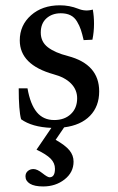

<svg xmlns="http://www.w3.org/2000/svg" viewBox="-20 -459 434 706"><path d="M138.7 226.6Q106.9 226.6 90.3 216.6Q73.7 206.5 73.7 189.5Q73.7 177.2 82.3 169.9Q90.8 162.6 103 162.6Q116.7 162.6 135.7 177.7Q154.8 192.9 162.1 192.9Q182.1 192.9 182.1 161.6Q182.1 140.6 166.3 124.5Q150.4 108.4 114.3 91.3L168.9 11.2Q97.7 8.3 57.6 -20.5Q48.8 -52.2 48.8 -134.3H81.1Q91.3 -75.7 115.2 -46.6Q139.2 -17.6 179.2 -17.6Q217.3 -17.6 240.5 -39.6Q263.7 -61.5 263.7 -97.7Q263.7 -128.9 241.2 -151.9Q218.8 -174.8 176.8 -186Q52.7 -220.7 52.7 -310.5Q52.7 -366.2 94 -402.8Q135.3 -439.5 200.2 -439.5Q235.4 -439.5 267.6 -426.8Q293.9 -416 321.3 -423.8Q325.7 -398.9 325.7 -371.6Q325.7 -341.3 319.8 -313L287.6 -311.5Q282.2 -335 277.3 -349.6Q272.5 -364.3 263.2 -379.9Q253.9 -395.5 239.3 -402.8Q224.6 -410.2 203.6 -410.2Q171.4 -410.2 150.6 -391.4Q129.9 -372.6 129.9 -339.4Q129.9 -305.2 156 -285.2Q182.1 -265.1 230 -252.9Q344.7 -222.7 344.7 -123Q344.7 -67.9 311 -33.2Q277.3 1.5 215.8 9.3L184.6 55.2Q220.2 75.2 235.4 93.8Q250.5 112.3 250.5 135.3Q250.5 174.8 217.5 200.7Q184.6 226.6 138.7 226.6Z"/></svg>

Font: Elstob 14pt Medium
Style: Regular
Weight: 500
Designer: Peter S. Baker
Version: Version 1.015